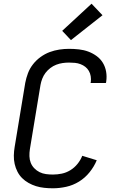

<svg xmlns="http://www.w3.org/2000/svg" viewBox="-20 -1006 640 1034"><path d="M265 8Q241 8 218 5.5Q195 3 174 -3.5Q153 -10 133.5 -21Q114 -32 99 -47Q84 -62 74 -81.5Q64 -101 59 -123Q54 -145 54.5 -168.5Q55 -192 59 -215L116 -560Q121 -586 130.5 -611.5Q140 -637 157.5 -659.5Q175 -682 198.5 -699Q222 -716 247.5 -725.5Q273 -735 299.5 -739Q326 -743 352 -743Q379 -743 405.5 -740Q432 -737 456 -728Q480 -719 500.5 -704Q521 -689 534 -667.5Q547 -646 551.5 -620Q556 -594 552 -567Q552 -565 551.5 -563Q551 -561 550 -559H468Q468 -560 468 -561.5Q468 -563 469 -564Q471 -580 468.5 -595.5Q466 -611 458.5 -624Q451 -637 439.5 -646Q428 -655 413.5 -660.5Q399 -666 383.5 -667.5Q368 -669 352 -669Q335 -669 317.5 -666.5Q300 -664 283 -657.5Q266 -651 251 -639.5Q236 -628 225 -613.5Q214 -599 207.5 -582Q201 -565 198 -548L141 -203Q138 -184 138.5 -165Q139 -146 145.5 -129.5Q152 -113 164.5 -100Q177 -87 193 -79Q209 -71 227.5 -68.5Q246 -66 265 -66Q289 -66 313 -71Q337 -76 359 -89.5Q381 -103 397.5 -123.5Q414 -144 423 -167L501 -143Q487 -109 462.5 -78.5Q438 -48 405.5 -28Q373 -8 336.5 0Q300 8 265 8ZM362 -790 315 -840 473 -986 532 -924Z"/></svg>

Font: Zed Sans Extended
Style: Italic
Weight: 400
Width: 7
Italic angle: -9°
Designer: Belleve Invis
Foundry: Belleve Invis
Version: Version 1.0.0; ttfautohint (v1.8.4)